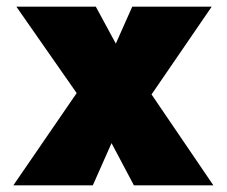

<svg xmlns="http://www.w3.org/2000/svg" viewBox="-20 -555 679 575"><path d="M381 0 310 -134 230 -247 29 -535H267L333 -413L419 -294L619 0ZM20 0 239 -319 344 -194 258 0ZM394 -214 289 -339 376 -535H614Z"/></svg>

Font: Lexend Deca Black
Style: Regular
Weight: 900
Designer: Bonnie Shaver-Troup, Thomas Jockin
Foundry: Lexend
Version: Version 1.007